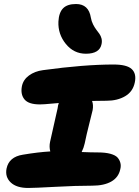

<svg xmlns="http://www.w3.org/2000/svg" viewBox="-20 -951 687 947"><path d="M403.8 -686Q344.2 -686 304.9 -734.1Q265.6 -782.2 268.1 -844.2Q270.5 -889.2 291.3 -910.2Q312 -931.2 355 -931.2Q417.5 -931.2 428.2 -863.8Q431.2 -846.2 439 -830.8Q446.8 -815.4 454.8 -804.9Q462.9 -794.4 470.2 -784.2Q477.5 -773.9 480.7 -761.2Q483.9 -748.5 481 -733.9Q471.7 -686 403.8 -686ZM119.1 -23.9Q61.5 -23.9 33 -51Q4.4 -78.1 12.2 -119.1Q23.9 -177.2 92.8 -188Q168 -200.7 228 -204.1Q221.7 -227.1 227.1 -252Q233.4 -283.2 246.8 -339.8Q260.3 -396.5 264.2 -417Q265.6 -431.2 270 -442.9Q255.9 -441.9 235.1 -439.9Q214.4 -438 200.9 -437Q187.5 -436 176.8 -436Q121.1 -436 100.8 -460.7Q80.6 -485.4 87.9 -524.9Q94.2 -557.6 122.8 -578.6Q151.4 -599.6 191.9 -605Q395.5 -632.8 540 -632.8Q605.5 -632.8 629.6 -610.4Q653.8 -587.9 645 -544.9Q635.7 -499 597.4 -476.6Q559.1 -454.1 505.9 -454.1Q456.1 -454.1 434.1 -453.1Q441.4 -433.6 437 -408.2Q434.6 -396.5 420.4 -341.1Q406.2 -285.6 397.9 -244.1Q393.1 -222.2 382.8 -201.2Q428.7 -199.2 462.9 -199.2Q500 -199.2 524.7 -192.4Q549.3 -185.5 559.6 -174.1Q569.8 -162.6 573.7 -147.7Q577.6 -132.8 573.2 -116.2Q564.9 -76.2 529.1 -55.7Q493.2 -35.2 435.1 -35.2Q355.5 -35.2 252.7 -29.5Q149.9 -23.9 119.1 -23.9Z"/></svg>

Font: Shantell Sans Irregular Bouncy
Style: Italic
Weight: 800
Italic angle: -11.31°
Designer: Stephen Nixon, Anya Danilova, Shantell Martin
Foundry: Arrow Type
Version: Version 1.006;[9816181b4]